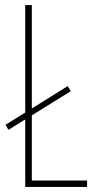

<svg xmlns="http://www.w3.org/2000/svg" viewBox="-20 -734 383 754"><path d="M79 0H322V-25H105V-281L258 -376L246 -396L105 -308V-714H79V-292L2 -244L13 -224L79 -265Z"/></svg>

Font: Noto Sans Tamil ExtraCondensed Thin
Style: Regular
Weight: 100
Width: 2
Designer: Jelle Bosma - Monotype Design Team
Foundry: Monotype Imaging Inc.
Version: Version 2.004